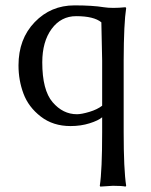

<svg xmlns="http://www.w3.org/2000/svg" viewBox="-20 -459 562 714"><path d="M356.9 -376Q329.1 -398.9 263.2 -398.9Q207 -398.9 172.1 -351.6Q137.2 -304.2 137.2 -227.1Q137.2 -124 175.5 -79.1Q213.9 -34.2 266.1 -34.2Q283.2 -34.2 312.5 -43Q341.8 -51.8 359.9 -65.9V-233.9ZM366.2 -432.1Q397 -427.2 446.8 -432.1L449.2 -429.2Q440.4 -373 439.9 -234.9V32.2Q439.9 172.4 449.2 231.9L446.8 234.9Q433.6 231.9 399.9 231.9L353 234.9L351.1 231.9Q359.9 174.8 359.9 32.2V-22.9Q345.7 -10.7 313.2 -0.5Q280.8 9.8 242.2 9.8Q177.2 9.8 131.6 -25.6Q85.9 -61 67.4 -110.6Q48.8 -160.2 48.8 -215.8Q48.8 -314 108.9 -376.5Q168.9 -439 256.8 -439Q324.2 -439 366.2 -432.1Z"/></svg>

Font: Biolilbert
Style: Regular
Weight: 400
Designer: Philipp H. Poll
Foundry: Philipp H. Poll
Version: Version 1.1.0